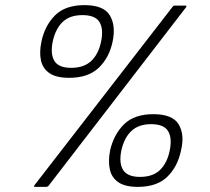

<svg xmlns="http://www.w3.org/2000/svg" viewBox="-20 -730 820 750"><path d="M116 0Q113 0 113 -2Q113 -4 115 -7L653 -702Q656 -705 657 -706.5Q658 -708 661 -708H704Q708 -708 708.5 -706Q709 -704 704 -698L171 -6Q169 -3 166 -1.5Q163 0 160 0ZM250 -426Q200 -426 173.5 -444Q147 -462 140 -494Q133 -526 142 -568Q155 -630 195 -670Q235 -710 310 -710Q385 -710 409 -670Q433 -630 420 -568Q407 -505 366 -465.5Q325 -426 250 -426ZM258 -465Q308 -465 336.5 -492Q365 -519 375 -568Q385 -617 368.5 -644Q352 -671 302 -671Q253 -671 225 -644.5Q197 -618 186 -568Q176 -519 192.5 -492Q209 -465 258 -465ZM518 0Q469 0 442.5 -18Q416 -36 409 -68.5Q402 -101 410 -142Q424 -204 464 -244Q504 -284 579 -284Q654 -284 678 -244Q702 -204 687 -142Q674 -79 633.5 -39.5Q593 0 518 0ZM527 -39Q577 -39 605 -66Q633 -93 643 -142Q653 -191 636.5 -218Q620 -245 570 -245Q522 -245 493.5 -218.5Q465 -192 454 -142Q444 -93 461 -66Q478 -39 527 -39Z"/></svg>

Font: Glory Thin Light
Style: Italic
Weight: 300
Italic angle: -12°
Version: Version 1.011